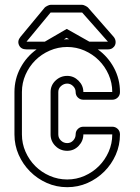

<svg xmlns="http://www.w3.org/2000/svg" viewBox="-20 -765 582 797"><path d="M166 -734Q169 -737 177 -741Q185 -745 190 -745H321Q326 -745 334 -741Q342 -737 345 -734L451 -613Q458 -605 459.5 -595.5Q461 -586 457.5 -578Q454 -570 446.5 -565Q439 -560 428 -560H386Q428 -530 453 -483.5Q478 -437 478 -383Q478 -369 468.5 -360Q459 -351 446 -351H326Q313 -351 303.5 -360Q294 -369 294 -383Q294 -397 283.5 -407.5Q273 -418 259 -418Q245 -418 233.5 -408Q222 -398 222 -383V-207Q222 -192 233 -181.5Q244 -171 259 -171Q274 -171 284 -182Q294 -193 294 -207Q294 -221 303.5 -230Q313 -239 326 -239H446Q459 -239 468.5 -230Q478 -221 478 -207Q478 -162 460.5 -122.5Q443 -83 413 -53Q383 -23 343.5 -5.5Q304 12 259 12Q214 12 174.5 -5.5Q135 -23 105 -53Q75 -83 57.5 -122.5Q40 -162 40 -207V-383Q40 -437 65 -483.5Q90 -530 132 -560H90Q67 -560 59 -577.5Q51 -595 65 -612ZM259 -570Q221 -570 186.5 -555Q152 -540 126.5 -514.5Q101 -489 86 -455Q71 -421 71 -383V-207Q71 -169 86 -135Q101 -101 126.5 -75.5Q152 -50 186.5 -35Q221 -20 259 -20Q297 -20 331 -35Q365 -50 390.5 -75.5Q416 -101 431 -135Q446 -169 446 -207H326Q326 -180 306.5 -159.5Q287 -139 259 -139Q230 -139 210 -159Q190 -179 190 -207V-383Q190 -411 210.5 -430.5Q231 -450 259 -450Q286 -450 306 -430Q326 -410 326 -383H446Q446 -421 431 -455Q416 -489 390.5 -514.5Q365 -540 331 -555Q297 -570 259 -570ZM90 -592H166L257 -645L351 -592H428L321 -713H190ZM267 -602 256 -608 245 -601Q249 -602 259 -602Z"/></svg>

Font: Lichte PostBus
Style: Regular
Weight: 400
Designer: Peter Wiegel
Version: Version 1.001